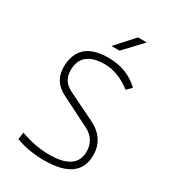

<svg xmlns="http://www.w3.org/2000/svg" viewBox="-214 -1007 1014 1130"><g transform="rotate(30 293.0 -442.5)"><path d="M269 9.8Q161.6 9.8 74.7 -23.4L81.5 -70.8Q182.1 -34.2 276.9 -34.2Q459.5 -34.2 459.5 -159.7Q459.5 -199.7 440.2 -231Q420.9 -262.2 380.4 -282.2L183.6 -381.3Q93.3 -426.8 93.3 -522.5Q93.3 -703.1 295.9 -703.1Q423.3 -703.1 507.8 -621.6L476.1 -589.8Q385.7 -659.2 296.4 -659.2Q138.2 -659.2 138.2 -527.3Q138.2 -454.1 207.5 -420.4L391.1 -330.6Q449.2 -302.2 476.8 -259Q504.4 -215.8 504.4 -161.6Q504.4 9.8 269 9.8ZM275.4 -771.5 385.3 -893.6H444.8L330.1 -771.5Z"/></g></svg>

Font: Caskaydia Cove ExtraLight
Style: Regular
Weight: 200
Monospace: yes
Designer: Aaron Bell
Foundry: Saja Typeworks
Version: Version 4.300; ttfautohint (v1.8.3)